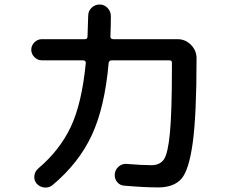

<svg xmlns="http://www.w3.org/2000/svg" viewBox="-20 -820 1040 860"><path d="M168 -549.8Q148.4 -549.8 134.3 -564Q120.1 -578.1 120.1 -597.2Q120.1 -616.2 134.3 -630.4Q148.4 -644.5 168 -644.5H360.4Q372.1 -644.5 372.1 -657.2Q375 -744.1 375 -749Q375 -770.5 390.1 -785.2Q405.3 -799.8 426.3 -799.8Q447.3 -799.8 461.9 -784.2Q476.6 -768.6 476.6 -748Q476.6 -713.9 474.6 -656.2Q474.6 -645.5 486.3 -644.5H775.4Q810.5 -644.5 835.4 -619.1Q860.4 -593.8 860.4 -558.6Q860.4 -304.7 843.3 -180.7Q826.2 -56.6 792 -18.6Q757.8 19.5 688.5 19.5Q627.9 19.5 537.1 11.7Q517.6 10.7 504.9 -4.4Q492.2 -19.5 494.1 -41Q496.1 -60.5 511.2 -73.7Q526.4 -86.9 545.9 -85.9Q615.2 -80.1 658.2 -80.1Q696.3 -80.1 714.4 -106.4Q732.4 -132.8 741.2 -225.6Q750 -318.4 750 -514.6V-539.1Q750 -549.8 739.3 -549.8H480.5Q469.7 -549.8 466.8 -539.1Q449.2 -338.9 391.1 -214.4Q333 -89.8 216.8 7.8Q201.2 21.5 180.2 20Q159.2 18.6 144.5 2.9Q131.8 -11.7 133.8 -31.7Q135.7 -51.8 151.4 -65.4Q248 -147.5 297.4 -252.4Q346.7 -357.4 364.3 -538.1Q365.2 -542 361.8 -545.9Q358.4 -549.8 353.5 -549.8Z"/></svg>

Font: Rounded-X Mgen+ 1m medium
Style: Regular
Weight: 500
Designer: [Source Han Sans]
Ryoko NISHIZUKA  (kana & ideographs); Paul D. Hunt (Latin, Greek & Cyrillic); Wenlong ZHANG  (bopomofo
Version: Version 1.059.20150602